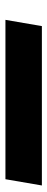

<svg xmlns="http://www.w3.org/2000/svg" viewBox="246 -247 174 706"><g transform="rotate(-90 333.0 106.0)"><path d="M4 173 27 39H613L590 173Z"/></g></svg>

Font: DM Sans 36pt ExtraBold
Style: Italic
Weight: 800
Italic angle: -10°
Designer: Colophon Foundry, Jonny Pinhorn
Foundry: Colophon Foundry
Version: Version 4.004;gftools[0.9.30]